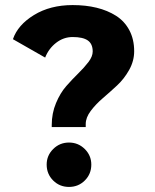

<svg xmlns="http://www.w3.org/2000/svg" viewBox="-20 -726 610 757"><path d="M184 -225V-233Q184 -279.5 200.8 -319.5Q217.5 -359.5 241.2 -386.5Q265 -413.5 288.5 -436.5Q312 -459.5 328.8 -481.5Q345.5 -503.5 345.5 -523Q345.5 -553 326.2 -566.5Q307 -580 266.5 -580Q230.5 -580 201.2 -557.2Q172 -534.5 158 -499L31 -571.5Q50 -627.5 114 -666.8Q178 -706 266.5 -706Q318 -706 361 -695.5Q404 -685 437.5 -663.8Q471 -642.5 490 -606.8Q509 -571 509 -524Q509 -485.5 489.2 -450.2Q469.5 -415 441.5 -389Q413.5 -363 385.5 -339Q357.5 -315 337.8 -288.8Q318 -262.5 318 -237V-225ZM164 -77Q164 -113 189.8 -138.5Q215.5 -164 252 -164Q288.5 -164 314.2 -138.5Q340 -113 340 -77Q340 -40 314.5 -14.5Q289 11 252 11Q215 11 189.5 -14.5Q164 -40 164 -77Z"/></svg>

Font: League Mono Narrow ExtraBold
Style: Regular
Weight: 800
Width: 3
Designer: Tyler Finck
Foundry: The League of Moveable Type / Tyler Finck
Version: Version 2.210